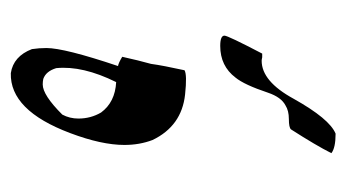

<svg xmlns="http://www.w3.org/2000/svg" viewBox="-163 -480 641 355"><g transform="rotate(90 157.5 -302.5)"><path d="M263.2 -594.7Q249 -566.4 219.2 -520Q215.8 -516.1 200.2 -516.1Q184.6 -516.1 174.8 -509.8Q159.7 -502 151.4 -477.5Q136.7 -433.6 123.5 -417.5Q102.1 -389.2 64.9 -389.2Q45.9 -389.2 45.9 -397Q45.9 -403.3 79.1 -466.8H85.9Q90.3 -465.8 92.3 -465.8Q130.4 -465.8 162.6 -524.9Q199.7 -591.3 227.1 -602.5Q253.4 -602.5 263.2 -594.7ZM238.8 -264.2Q248 -240.2 248 -211.9Q248 -169.9 226.1 -111.8Q184.1 0 115.2 -2Q84 -6.8 70.8 -41Q68.8 -54.2 68.8 -67.9Q68.8 -101.1 102.1 -200.2Q96.2 -201.2 85 -208Q91.8 -238.8 98.1 -261.2Q101.1 -283.2 109.9 -323.2Q118.2 -328.1 154.8 -324.2Q212.9 -317.9 238.8 -264.2ZM188 -168.9Q168.9 -194.8 131.8 -196.8Q101.1 -134.8 106 -85.9Q111.8 -66.9 126 -62Q130.9 -61 136.2 -61Q155.8 -61 191.9 -97.2Q199.2 -110.8 199.2 -127Q199.2 -149.9 188 -168.9Z"/></g></svg>

Font: Jameel Khushkhati
Style: Regular
Weight: 400
Version: Version 3.5